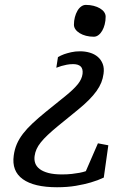

<svg xmlns="http://www.w3.org/2000/svg" viewBox="-20 -561 552 804"><path d="M254.9 -159.7Q289.1 -187.5 305.9 -208.5Q322.8 -229.5 325.7 -251.5Q328.1 -272.9 317.9 -282.7Q307.6 -292.5 286.1 -292.5Q272 -292.5 259.5 -290Q247.1 -287.6 237.3 -284.7Q225.6 -281.2 215.8 -277.3L222.7 -321.8Q233.9 -328.6 248.5 -334Q261.2 -338.4 278.1 -342.3Q294.9 -346.2 315.4 -346.2Q337.4 -346.2 356.7 -340.3Q376 -334.5 389.6 -322.8Q403.3 -311 410.2 -293.2Q417 -275.4 413.6 -252Q411.1 -232.9 404.1 -215.3Q397 -197.8 384.3 -179.9Q371.6 -162.1 352.5 -142.8Q333.5 -123.5 306.6 -101.6L222.7 -33.2Q197.8 -12.7 180.2 3.9Q162.6 20.5 150.9 35.2Q139.2 49.8 133.1 63.5Q127 77.1 125 91.8Q122.6 107.9 127.4 122.1Q132.3 136.2 146 146.7Q159.7 157.2 182.6 163.3Q205.6 169.4 239.7 169.4Q263.2 169.4 281.7 167.2Q300.3 165 313 162.6Q328.1 159.7 339.4 155.8L390.1 39.1L433.6 47.4L414.6 182.6Q390.1 194.3 359.9 203.1Q333.5 210.9 297.9 217Q262.2 223.1 218.8 223.1Q122.6 223.1 75.4 189.2Q28.3 155.3 37.6 89.8Q41 64.5 50.5 42.2Q60.1 20 76.4 -1.2Q92.8 -22.5 116.2 -44.4Q139.6 -66.4 171.4 -92.3ZM422.4 -491.2Q422.4 -474.1 418.5 -459Q414.6 -443.8 408 -432.4Q401.4 -420.9 392.3 -414.1Q383.3 -407.2 373 -407.2Q355.5 -407.2 340.3 -411.1Q325.2 -415 313.7 -422.1Q302.2 -429.2 295.9 -438.2Q289.6 -447.3 289.6 -457.5Q289.6 -474.1 293.5 -489Q297.4 -503.9 304 -515.4Q310.5 -526.9 319.8 -533.7Q329.1 -540.5 339.4 -540.5Q356.9 -540.5 372.1 -536.6Q387.2 -532.7 398.4 -526.1Q409.7 -519.5 416 -510.5Q422.4 -501.5 422.4 -491.2Z"/></svg>

Font: Noticia Text
Style: Italic
Weight: 400
Italic angle: -8°
Designer: JM Sole
Foundry: JM Sole
Version: Version 1.003